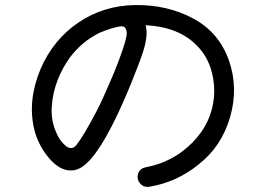

<svg xmlns="http://www.w3.org/2000/svg" viewBox="-20 -725 1040 755"><path d="M880.9 -485.4Q918 -377 884.3 -262.7Q850.6 -148.4 760.7 -78.1Q674.8 -8.8 570.3 8.8Q545.9 13.7 531.2 -3.4Q516.6 -20.5 522.9 -41.5Q529.3 -62.5 553.7 -67.4Q659.2 -86.9 735.4 -163.1Q811.5 -239.3 821.3 -341.8Q826.2 -400.4 808.6 -455.6Q791 -510.7 751 -548.8Q680.7 -619.1 552.7 -626Q563.5 -587.9 543 -522.5Q529.3 -480.5 496.1 -398.4Q366.2 -80.1 279.3 -57.6Q220.7 -42 166 -111.3Q127.9 -160.2 114.3 -217.8Q87.9 -330.1 139.6 -454.1Q189.5 -569.3 288.1 -636.2Q386.7 -703.1 510.7 -705.1Q637.7 -707 739.7 -652.3Q841.8 -597.7 880.9 -485.4ZM477.5 -583Q480.5 -599.6 474.6 -611.8Q468.8 -624 452.1 -621.1Q419.9 -616.2 373 -596.7Q303.7 -563.5 254.9 -499Q224.6 -457 206.1 -408.7Q187.5 -360.4 183.6 -306.6Q179.7 -252.9 200.2 -206.1Q213.9 -170.9 242.2 -148.4Q265.6 -133.8 282.2 -157.2Q310.5 -193.4 360.4 -289.1Q382.8 -331.1 429.7 -442.4Q469.7 -542 477.5 -583Z"/></svg>

Font: irohamaru Regular
Style: Regular
Weight: 400
Designer: [Source Han Sans]
Ryoko NISHIZUKA  (kana & ideographs); Paul D. Hunt (Latin, Greek & Cyrillic); Wenlong ZHANG  (bopomofo
Version: Version 1.00